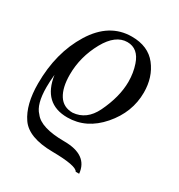

<svg xmlns="http://www.w3.org/2000/svg" viewBox="-165 -588 853 915"><g transform="rotate(30 261.0 -131.0)"><path d="M404.3 214.8H385.3Q373 188.5 241.2 187.3Q109.4 186 64.5 120.6Q19.5 55.2 19.5 -60.1Q19.5 -229.5 95.9 -353.3Q172.4 -477.1 295.9 -477.1Q385.7 -477.1 431.9 -418Q478 -358.9 478 -274.4Q478 -165.5 401.6 -77.4Q325.2 10.7 220.7 10.7Q87.9 10.7 66.9 -134.8Q63 -97.2 63 -65.4Q63 29.3 98.6 64.9Q136.2 116.2 265.6 116.5Q395 116.7 404.3 214.8ZM231.4 -21.5Q305.2 -27.3 342.8 -104.5Q388.7 -199.2 388.7 -282.2Q388.7 -331.1 374 -374Q350.6 -443.8 290.5 -443.8Q225.6 -443.8 178.7 -359.4Q129.4 -270 129.4 -172.4Q129.4 -101.6 154.8 -61.5Q180.2 -21.5 231.4 -21.5Z"/></g></svg>

Font: Kelvinch
Style: Italic
Weight: 400
Italic angle: -10°
Designer: Paul James Miller
Foundry: High-Logic / Made with FontCreator
Version: Version 3.40;July 22, 2017;FontCreator 11.0.0.2388 64-bit